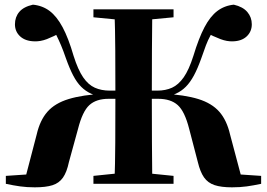

<svg xmlns="http://www.w3.org/2000/svg" viewBox="-20 -787 1142 822"><path d="M380 0V-34L535 -50H565L723 -34V0ZM380 -713V-747H723V-713L565 -698H535ZM470 0Q473 -86 473.5 -176.5Q474 -267 474 -369V-390Q474 -482 473.5 -571Q473 -660 470 -747H632Q631 -661 630.5 -573Q630 -485 630 -390V-369Q630 -269 630.5 -178.5Q631 -88 632 0ZM827 -93 790 -235Q771 -310 741 -337Q711 -364 657 -364H547V-399H653Q689 -399 716.5 -411.5Q744 -424 766.5 -456Q789 -488 808 -548Q831 -624 855.5 -670.5Q880 -717 910.5 -740Q941 -763 981 -767Q1020 -758 1039 -735.5Q1058 -713 1058 -683Q1058 -652 1036.5 -631.5Q1015 -611 977 -610Q952 -609 924 -619.5Q896 -630 855 -651L908 -680Q892 -655 881 -635Q870 -615 861.5 -592.5Q853 -570 842 -538Q826 -493 810 -463.5Q794 -434 775.5 -415.5Q757 -397 733 -386Q709 -375 676 -368L678 -386Q771 -381 829 -363Q887 -345 919 -308.5Q951 -272 965 -211L1019 -8L935 -45L1098 -34V0Q1065 7 1036.5 11Q1008 15 973 15Q927 15 898.5 5.5Q870 -4 853.5 -27.5Q837 -51 827 -93ZM275 -93Q266 -50 249.5 -26.5Q233 -3 204.5 6Q176 15 129 15Q95 15 66.5 11Q38 7 5 0V-34L168 -45L84 -8L137 -211Q151 -272 183 -308.5Q215 -345 274 -363Q333 -381 426 -386V-368Q394 -375 370 -386Q346 -397 327.5 -415.5Q309 -434 293.5 -463.5Q278 -493 262 -538Q251 -570 241.5 -592.5Q232 -615 222 -635Q212 -655 196 -680L247 -651Q208 -630 180.5 -619.5Q153 -609 127 -610Q88 -611 66 -631.5Q44 -652 44 -683Q44 -714 62.5 -736Q81 -758 121 -767Q162 -763 192.5 -740Q223 -717 248 -670.5Q273 -624 295 -548Q314 -488 336 -456Q358 -424 386 -411.5Q414 -399 450 -399H555V-364H445Q392 -364 362.5 -337Q333 -310 314 -235Z"/></svg>

Font: Noto Serif JP Black
Style: Regular
Weight: 900
Designer: Ryoko NISHIZUKA 西塚涼子 (kana & ideographs); Frank Grießhammer (Latin, Greek & Cyrillic); Wenlong ZHANG 张文龙 (bopomofo); San
Foundry: Adobe
Version: Version 2.003-H1;hotconv 1.1.1;makeotfexe 2.6.0